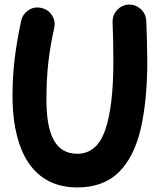

<svg xmlns="http://www.w3.org/2000/svg" viewBox="-20 -759 699 846"><path d="M161.6 -724.1C141.6 -728.5 123 -725.6 106 -714.4C88.9 -703.1 77.6 -687 73.2 -667C60.1 -606.4 50.8 -550.3 44.4 -498.5C38.1 -446.3 35.2 -391.6 35.2 -334.5C35.2 -253.9 45.4 -183.6 65.9 -123.5C106.9 -2.9 190.9 66.9 320.3 66.9C397 66.9 458 44.4 503.4 0C548.3 -44.4 580.6 -108.4 600.1 -191.4C619.1 -274.4 628.9 -373 628.9 -487.8C628.9 -538.1 626.5 -632.3 624.5 -668C623 -688.5 615.2 -705.6 600.1 -719.2C585 -732.9 566.9 -739.3 546.9 -738.8C526.9 -737.8 509.8 -730 496.1 -714.8C481.9 -699.7 475.6 -681.6 476.1 -661.1C478 -626.5 479.5 -535.2 479.5 -487.8C479.5 -357.4 467.8 -256.8 443.8 -187C419.9 -116.7 378.4 -81.5 320.3 -81.5C224.6 -81.5 184.6 -165 184.6 -319.3C184.6 -437.5 194.3 -523.4 218.8 -635.7C223.1 -655.8 220.2 -674.3 209 -691.9C197.8 -709 181.6 -719.7 161.6 -724.1Z"/></svg>

Font: Mikhak ExtraBold
Style: Regular
Weight: 800
Designer: Amin Abedi
Version: Version 3.2